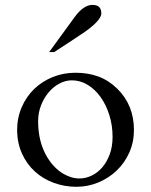

<svg xmlns="http://www.w3.org/2000/svg" viewBox="-20 -732 603 767"><path d="M384.8 -677.2Q384.3 -663.6 365.5 -643.6Q346.7 -623.5 311.5 -599.6Q283.7 -581.1 253.7 -561.3Q223.6 -541.5 196.3 -523.9H176.3L278.8 -664.6Q295.4 -687.5 313.5 -700Q331.5 -712.4 348.6 -712.4Q367.7 -712.4 376.2 -703.9Q384.8 -695.3 384.8 -677.2ZM429.7 -185.5Q429.7 -231.4 416.7 -272.5Q403.8 -313.5 381.8 -344.2Q359.9 -375 330.3 -393.1Q300.8 -411.1 267.1 -411.1Q241.7 -411.1 217.3 -398.2Q192.9 -385.3 174.1 -362.8Q155.3 -340.3 143.8 -310.8Q132.3 -281.2 132.3 -248Q132.3 -183.1 154.1 -132.6Q175.8 -82 215.3 -49.8Q233.9 -35.6 255.1 -27.3Q276.4 -19 296.9 -19Q321.8 -19 345.7 -30.3Q369.6 -41.5 388.2 -63Q406.7 -84.5 418.2 -115.2Q429.7 -146 429.7 -185.5ZM515.1 -212.9Q515.1 -164.6 496.6 -122.8Q478 -81.1 446.3 -50.8Q414.6 -20.5 373 -3.2Q331.5 14.2 285.2 14.2Q237.8 14.2 195.1 -1.5Q152.3 -17.1 119.9 -46.4Q87.4 -75.7 68.4 -117.2Q49.3 -158.7 48.3 -210.4Q48.3 -261.2 66.7 -303.7Q85 -346.2 116.7 -376.7Q148.4 -407.2 190.9 -424.3Q233.4 -441.4 281.7 -441.4Q332.5 -441.4 373.8 -426Q415 -410.6 448.7 -377.4Q515.1 -312 515.1 -212.9Z"/></svg>

Font: XB Niloofar
Style: Regular
Weight: 400
Designer: Behnam
Foundry: Irmug
Version: Version 7.201 2008